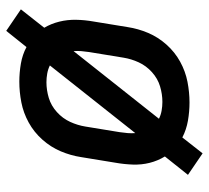

<svg xmlns="http://www.w3.org/2000/svg" viewBox="-47 -573 670 616"><g transform="rotate(90 288.0 -265.0)"><path d="M79 50 131 -15Q155 -2 184 3Q213 8 242 8Q275 8 308.5 1.5Q342 -5 373 -22Q404 -39 428 -66Q452 -93 465.5 -125Q479 -157 484 -190L502 -300Q507 -328 508 -356Q509 -384 502.5 -410Q496 -436 482 -459L541 -533L472 -580L421 -515Q396 -528 367 -533Q338 -538 309 -538Q276 -538 242.5 -531.5Q209 -525 178 -508Q147 -491 123 -464Q99 -437 85.5 -405Q72 -373 67 -340L49 -230Q44 -202 43.5 -174Q43 -146 49.5 -120Q56 -94 69 -72L10 3ZM144 -166Q143 -178 144 -190.5Q145 -203 147 -216L165 -326Q169 -351 180 -375Q191 -399 211.5 -417.5Q232 -436 257 -443.5Q282 -451 307 -451Q321 -451 335 -448.5Q349 -446 361 -440ZM244 -79Q230 -79 216 -81.5Q202 -84 190 -90L407 -364Q408 -352 407 -339.5Q406 -327 404 -314L386 -204Q382 -179 371 -155Q360 -131 339.5 -112.5Q319 -94 294 -86.5Q269 -79 244 -79Z"/></g></svg>

Font: Iosevka Sparkle Medium Oblique
Style: Regular
Weight: 500
Italic angle: -9°
Designer: Belleve Invis
Foundry: Belleve Invis
Version: Version 4.5.0; ttfautohint (v1.8.3)